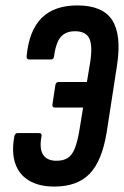

<svg xmlns="http://www.w3.org/2000/svg" viewBox="-20 -681 457 707"><path d="M180 6Q124 6 87 -16Q50 -38 36 -79.5Q22 -121 33 -180Q36 -191 45 -191H123Q135 -191 133 -180Q127 -149 131.5 -129Q136 -109 150.5 -99Q165 -89 187 -89Q213 -89 229 -99Q245 -109 255 -133.5Q265 -158 272 -199L286 -285H183Q171 -285 173 -296L184 -368Q186 -379 196 -379H300L311 -445Q322 -510 309.5 -538Q297 -566 256 -566Q231 -566 215 -555Q199 -544 191 -523.5Q183 -503 179 -474Q178 -462 168 -462H88Q77 -462 78 -474Q87 -569 133.5 -615Q180 -661 265 -661Q358 -661 393 -607Q428 -553 411 -441L373 -195Q356 -89 310.5 -41.5Q265 6 180 6Z"/></svg>

Font: Sofia Sans Extra Condensed
Style: Bold Italic
Weight: 700
Italic angle: -9°
Designer: Botio Nikoltchev, Ani Petrova
Foundry: lettersoup
Version: Version 4.101